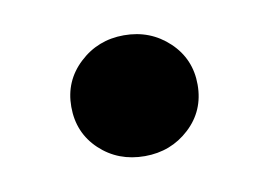

<svg xmlns="http://www.w3.org/2000/svg" viewBox="-36 -220 377 269"><g transform="rotate(-10 152.5 -86.0)"><path d="M62.5 -85.9Q62.5 -122.6 88.9 -147.2Q115.2 -171.9 152.3 -171.9Q189.9 -171.9 216.1 -147.2Q242.2 -122.6 242.2 -85.9Q242.2 -48.8 215.8 -24.4Q189.5 0 152.3 0Q114.3 0 88.4 -24.4Q62.5 -48.8 62.5 -85.9Z"/></g></svg>

Font: Vazirmatn RD FD ExtraBold
Style: Regular
Weight: 800
Designer: Saber Rastikerdar
Foundry: Saber Rastikerdar
Version: Version 33.003